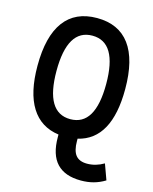

<svg xmlns="http://www.w3.org/2000/svg" viewBox="-129 -746 838 1053"><g transform="rotate(15 290.0 -220.0)"><path d="M433 222Q342 222 296 173Q250 124 250 25V10Q147 -4 94 -88.5Q41 -173 41 -325Q41 -492 104 -577Q167 -662 290 -662Q413 -662 476 -577Q539 -492 539 -325Q539 -38 357 5V18Q357 73 377.5 98.5Q398 124 442 124Q491 124 537 97L569 185Q538 204 505 213Q472 222 433 222ZM290 -88Q431 -88 431 -325Q431 -562 290 -562Q149 -562 149 -325Q149 -88 290 -88Z"/></g></svg>

Font: Sometype Mono SemiBold
Style: Regular
Weight: 600
Designer: Ryoichi Tsunekawa
Foundry: Dharma Type
Version: Version 1.001